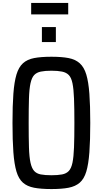

<svg xmlns="http://www.w3.org/2000/svg" viewBox="-20 -1173 700 1306"><path d="M330 113Q259 113 212 104Q165 95 136 69.5Q107 44 92 -6Q77 -56 71 -137Q65 -218 65 -337Q65 -455 71 -535.5Q77 -616 92 -666Q107 -716 136 -742.5Q165 -769 212 -778Q259 -787 330 -787Q400 -787 446.5 -778Q493 -769 522.5 -742.5Q552 -716 567 -666Q582 -616 588 -535.5Q594 -455 594 -337Q594 -218 588 -137Q582 -56 567 -6Q552 44 522.5 69.5Q493 95 446.5 104Q400 113 330 113ZM330 19Q373 19 402 13.5Q431 8 448 -10Q465 -28 473 -66.5Q481 -105 483.5 -171Q486 -237 486 -337Q486 -436 483.5 -502Q481 -568 473 -606.5Q465 -645 448 -662.5Q431 -680 402 -686Q373 -692 330 -692Q286 -692 257.5 -686Q229 -680 212.5 -662.5Q196 -645 187.5 -606.5Q179 -568 177 -502Q175 -436 175 -337Q175 -237 177 -171Q179 -105 187.5 -66.5Q196 -28 212.5 -10Q229 8 257.5 13.5Q286 19 330 19ZM265 -887V-989H360V-887ZM192 -1075V-1153H444V-1075Z"/></svg>

Font: Farlight84_Sys_V01
Style: Regular
Weight: 400
Designer: Ryoko NISHIZUKA  (kana, bopomofo & ideographs); Paul D. Hunt (Latin, Greek & Cyrillic); Sandoll Communications , Soo-you
Foundry: Adobe
Version: Version 2.004;October 29, 2024;FontCreator 14.0.0.2814 64-bi